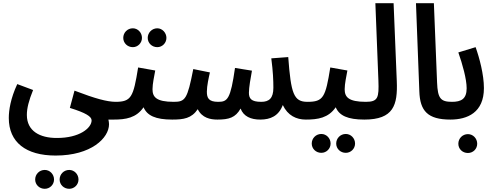

<svg xmlns="http://www.w3.org/2000/svg" viewBox="-20 -743 3099 1201"><path d="M413 438C445 438 471 412 471 380C471 347 445 320 413 320C379 320 353 347 353 380C353 412 379 438 413 438ZM260 438C292 438 318 412 318 380C318 347 292 320 260 320C226 320 200 347 200 380C200 412 226 438 260 438Z M35 -5C35 147 142 230 328 230C551 230 662 120 662 34C662 24 660 14 658 5C668 5 682 5 692 5C735 5 756 -19 756 -52C756 -83 739 -106 702 -106C649 -107 579 -125 446 -176L417 -68C517 -37 553 -14 553 10C553 57 478 121 334 120C231 120 148 78 148 -24C148 -66 160 -113 187 -180L88 -217C46 -127 35 -53 35 -5Z M811 -448C842 -448 868 -474 868 -506C868 -539 842 -566 811 -566C777 -566 751 -539 751 -506C751 -474 777 -448 811 -448ZM964 -448C995 -448 1021 -474 1021 -506C1021 -538 995 -566 964 -566C930 -566 904 -538 904 -506C904 -474 930 -448 964 -448Z M691 5C766 5 832 -5 878 -72C900 -20 953 5 1057 5C1100 5 1122 -19 1122 -52C1122 -83 1105 -106 1067 -106C956 -106 934 -137 934 -185C934 -219 945 -268 951 -302L844 -321C814 -134 801 -106 701 -106Z M1057 5C1128 5 1178 -2 1217 -60C1244 -5 1296 5 1340 5C1412 5 1453 -7 1485 -64C1503 -15 1549 5 1608 5C1671 5 1723 -17 1749 -86C1780 -20 1834 5 1893 5C1937 5 1958 -19 1958 -52C1958 -83 1941 -106 1903 -106C1817 -106 1800 -157 1783 -386L1677 -378C1688 -294 1690 -240 1690 -194C1690 -128 1663 -106 1614 -106C1551 -106 1537 -127 1537 -163C1537 -195 1548 -258 1556 -301L1450 -318C1422 -122 1403 -106 1345 -106C1284 -106 1274 -131 1274 -170C1274 -206 1286 -259 1293 -290L1189 -311C1152 -122 1139 -106 1067 -106Z M2143 213C2175 213 2201 187 2201 155C2201 122 2175 95 2143 95C2109 95 2083 122 2083 155C2083 187 2109 213 2143 213ZM1990 213C2022 213 2048 187 2048 155C2048 122 2022 95 1990 95C1956 95 1930 122 1930 155C1930 187 1956 213 1990 213Z M1893 5C1968 5 2034 -5 2080 -72C2102 -20 2155 5 2259 5C2302 5 2324 -19 2324 -52C2324 -83 2307 -106 2269 -106C2158 -106 2136 -137 2136 -185C2136 -219 2147 -268 2153 -302L2046 -321C2016 -134 2003 -106 1903 -106Z M2259 5C2442 5 2468 -86 2462 -235L2442 -723H2328L2347 -239C2351 -132 2345 -106 2268 -106Z M2798 5C2841 5 2863 -19 2863 -52C2863 -84 2846 -106 2808 -106C2736 -106 2718 -127 2714 -227L2694 -723H2582L2603 -172C2607 -49 2655 5 2798 5Z M2907 214C2939 214 2965 189 2965 156C2965 123 2939 96 2907 96C2873 96 2847 123 2847 156C2847 189 2873 214 2907 214Z M2797 5C2904 5 3007 -39 3007 -192C3007 -276 2979 -381 2955 -448L2847 -415C2873 -341 2899 -248 2899 -191C2899 -124 2865 -106 2807 -106Z"/></svg>

Font: Noto Sans Arabic Cond SemBd
Style: Regular
Weight: 600
Width: 3
Designer: Monotype Design Team, Nadine Chahine, Nizar Qandah and Khaled Hosny
Foundry: Monotype Imaging Inc.
Version: Version 2.012